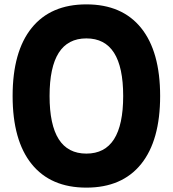

<svg xmlns="http://www.w3.org/2000/svg" viewBox="-20 -839 790 878"><path d="M375 19Q211.6 19 124.6 -89Q37.7 -197 37.7 -400Q37.7 -603 124.6 -711Q211.6 -819 375 -819Q538.4 -819 625.4 -711Q712.3 -603 712.3 -400Q712.3 -197 625.4 -89Q538.4 19 375 19ZM375 -136.6Q459.4 -136.6 501.4 -202.4Q543.3 -268.3 543.3 -400Q543.3 -531.7 501.4 -597.6Q459.4 -663.4 375 -663.4Q290.6 -663.4 248.6 -597.6Q206.7 -531.7 206.7 -400Q206.7 -268.3 248.6 -202.4Q290.6 -136.6 375 -136.6Z"/></svg>

Font: Martian Mono SemiExpanded
Style: Regular
Weight: 400
Width: 6
Monospace: yes
Designer: Roman Shamin
Foundry: Evil Martians
Version: Version 1.000